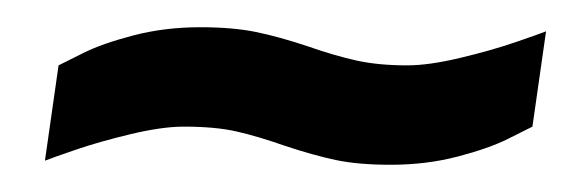

<svg xmlns="http://www.w3.org/2000/svg" viewBox="-20 -372 430 141"><path d="M371 -279Q367 -277 353 -270Q339 -263 316 -257Q293 -251 267 -251Q243 -251 226.5 -254.5Q210 -258 189 -265Q169 -272 153.5 -275.5Q138 -279 115 -279Q99 -279 76 -273.5Q53 -268 35.5 -262Q18 -256 13 -254L23 -324Q27 -326 41 -333Q55 -340 78 -346Q101 -352 127 -352Q151 -352 168 -348.5Q185 -345 206 -338Q226 -331 242 -327.5Q258 -324 279 -324Q295 -324 318 -329.5Q341 -335 358.5 -341Q376 -347 381 -349Z"/></svg>

Font: Ropa Sans
Style: Italic
Weight: 400
Version: Version 1.100